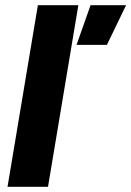

<svg xmlns="http://www.w3.org/2000/svg" viewBox="-20 -720 506 740"><path d="M9 0 126 -700H282L165 0ZM275 -547 329 -700H466L392 -547Z"/></svg>

Font: Figtree ExtraBold
Style: Italic
Weight: 800
Italic angle: -9.5°
Foundry: Erik Kennedy
Version: Version 2.001;gftools[0.9.30]